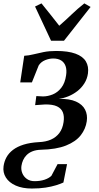

<svg xmlns="http://www.w3.org/2000/svg" viewBox="-57 -853 587 1134"><path d="M131 260.5Q75.5 260.5 36 243Q-3.5 225.5 -22.2 195.5Q-41 165.5 -36 129Q-32 100 -18.5 75.5Q-5 51 20 32Q45 13 82.5 1.2Q120 -10.5 171.5 -13.5Q213 -15 243.8 -28.5Q274.5 -42 293.8 -67.8Q313 -93.5 318.5 -132Q323.5 -165 314.5 -188.8Q305.5 -212.5 279.8 -224.8Q254 -237 208 -236L150.5 -232L157.5 -285.5L197 -283.5Q225 -283.5 254.2 -295.2Q283.5 -307 305.2 -334.8Q327 -362.5 333.5 -409Q338 -439 330.8 -461.2Q323.5 -483.5 305 -495.5Q286.5 -507.5 257 -507.5Q233.5 -507.5 209.2 -497.5Q185 -487.5 171.5 -466.5L131.5 -366.5H62.5L86 -523.5Q113 -525 140.5 -532Q168 -539 200.8 -545.5Q233.5 -552 275 -552Q345.5 -552 389 -536Q432.5 -520 450.2 -490.2Q468 -460.5 462.5 -419.5Q458 -387 441.2 -360.5Q424.5 -334 400 -315Q375.5 -296 346.8 -284.2Q318 -272.5 289 -269Q353.5 -270.5 391.8 -253.2Q430 -236 445.5 -205.5Q461 -175 455.5 -137Q449 -91.5 419.8 -54Q390.5 -16.5 333 6.5Q275.5 29.5 184 31.5Q155 32.5 134.5 40.8Q114 49 100.5 62.5Q87 76 79.5 92.8Q72 109.5 69.5 127.5Q66.5 150 75 170.5Q83.5 191 102 204Q120.5 217 147 217Q180 217 205.8 208.5Q231.5 200 246.5 185.5L283 116.5H339L317.5 225Q300.5 233 274 241.2Q247.5 249.5 212 255Q176.5 260.5 131 260.5ZM150 -814.5 188 -833Q213 -802 239.8 -768.5Q266.5 -735 293 -701Q331 -734 365.5 -767.2Q400 -800.5 441 -833L478 -812L321 -612.5H244.5Z"/></svg>

Font: Merriweather 60pt SemiBold
Style: Italic
Weight: 600
Italic angle: -7.8°
Version: Version 2.101